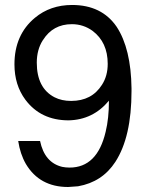

<svg xmlns="http://www.w3.org/2000/svg" viewBox="-20 -729 596 772"><path d="M53.2 -162.1H141.1Q159.2 -75.2 230 -58.1Q244.1 -55.2 259.8 -55.2Q371.1 -55.2 404.8 -199.2Q418 -252.9 418 -324.2Q354 -247.1 255.9 -245.1Q144 -245.1 82 -328.1Q38.1 -387.2 38.1 -470.2Q38.1 -588.9 120.1 -657.2Q182.1 -709 270 -709Q389.2 -709 449.2 -621.1Q506.8 -533.2 508.8 -374V-362.8Q508.8 -178.2 443.8 -78.1Q391.1 2.9 293.9 20L253.9 22.9Q139.2 22.9 84 -69.8Q61 -109.9 53.2 -162.1ZM269 -631.8Q192.9 -631.8 152.8 -567.9L151.9 -566.9Q127.9 -528.8 127.9 -477.1Q127.9 -375 199.2 -337.9Q228 -323.2 266.1 -323.2Q349.1 -323.2 390.1 -388.2Q413.1 -423.8 413.1 -472.2Q413.1 -559.1 352.1 -605Q314.9 -631.8 269 -631.8Z"/></svg>

Font: SolaimanLipiNormal
Style: Normal
Weight: 400
Designer: Solaiman Karim
Version: Version 1.6.1 ; ttfautohint (v1.5.65-e2d9)